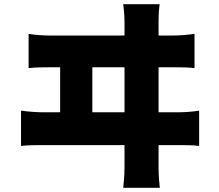

<svg xmlns="http://www.w3.org/2000/svg" viewBox="-20 -826 1040 913"><path d="M734 -136H828C855 -136 900 -136 927 -132V-300C899 -295 860 -292 824 -292H734V-506H810C837 -506 879 -506 905 -502V-665C877 -661 838 -657 802 -657H734V-725C734 -740 734 -765 739 -806H566C572 -757 572 -737 572 -723V-657H223C190 -657 150 -659 116 -665V-502C147 -506 183 -506 214 -506H266V-292H187C155 -292 113 -295 80 -300V-132C114 -136 153 -136 183 -136H572V-28C572 -17 572 12 566 67H740C734 13 734 -17 734 -29V-136ZM419 -292V-506H572V-292H419Z"/></svg>

Font: Glow Sans SC Normal Heavy
Style: Regular
Weight: 900
Designer: Ryoko NISHIZUKA (kana, bopomofo & ideographs); Paul D. Hunt (Latin, Greek & Cyrillic); Sandoll Communications, Soo-young
Version: Version 0.93